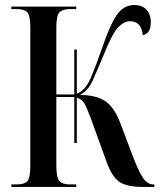

<svg xmlns="http://www.w3.org/2000/svg" viewBox="-20 -740 641 760"><path d="M25 0H282V-10H256Q228 -10 215.5 -23Q203 -36 203 -86V-356H274V-174H284V-353Q304 -348 314 -330.5Q324 -313 340 -270L403 -96Q425 -37 455 -18.5Q485 0 547 0H591V-10H586Q564 -10 546 -36Q528 -62 503 -129L458 -248Q434 -314 397.5 -339Q361 -364 296 -364Q328 -380 346 -419.5Q364 -459 393 -529Q425 -608 448 -632Q471 -656 494 -656Q540 -656 545 -601Q577 -606 577 -653Q577 -682 560.5 -701Q544 -720 512 -720Q469 -720 442 -680.5Q415 -641 386 -555Q360 -480 339 -431Q318 -382 284 -369V-544H274V-366H203V-631Q203 -679 215.5 -691.5Q228 -704 256 -704H282V-714H25V-704H47Q76 -704 88 -691.5Q100 -679 100 -631V-84Q100 -35 88 -22.5Q76 -10 47 -10H25Z"/></svg>

Font: Noto Serif Display Condensed Semi
Style: Regular
Weight: 600
Width: 3
Designer: Monotype Design Team
Foundry: Monotype Imaging Inc.
Version: Version 1.900